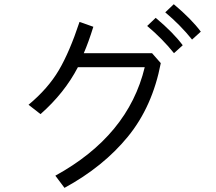

<svg xmlns="http://www.w3.org/2000/svg" viewBox="-20 -866 1040 923"><path d="M117.2 -362.3Q210.9 -440.4 262.7 -528.3Q314.5 -616.2 362.3 -760.7Q384.8 -752.9 428.7 -737.3Q405.3 -662.1 382.8 -610.4Q492.2 -610.4 710.9 -610.4Q721.7 -598.6 752.9 -562.5Q712.9 -353.5 594.7 -209Q476.6 -64.5 290 37.1Q275.4 17.6 246.1 -21.5Q596.7 -213.9 675.8 -543Q568.4 -543 354.5 -543Q290 -418.9 174.8 -317.4Q155.3 -332 117.2 -362.3ZM774.4 -806.6Q784.2 -816.4 815.4 -845.7Q900.4 -774.4 945.3 -713.9Q931.6 -701.2 903.3 -675.8Q846.7 -746.1 774.4 -806.6ZM687.5 -741.2Q697.3 -751 728.5 -780.3Q813.5 -709 858.4 -648.4Q844.7 -635.7 816.4 -610.4Q759.8 -680.7 687.5 -741.2Z"/></svg>

Font: Gothic A1
Style: Regular
Weight: 400
Designer: HanYang I&C Co.,Ltd.
Version: Version 2.50